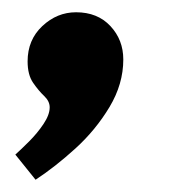

<svg xmlns="http://www.w3.org/2000/svg" viewBox="-20 -159 275 313"><path d="M181 -62Q181 -22 158.5 15.5Q136 53 103 83Q70 113 38 134L5 93Q14 85 27.5 71.5Q41 58 51 43Q61 28 61 16Q61 6 52 -2.5Q43 -11 34 -24Q25 -37 25 -59Q25 -94 49 -116.5Q73 -139 104 -139Q139 -139 160 -116.5Q181 -94 181 -62Z"/></svg>

Font: Rosario Light
Style: Bold Italic
Weight: 700
Italic angle: -8.05°
Version: Version 1.101; ttfautohint (v1.8.1.43-b0c9)